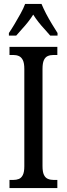

<svg xmlns="http://www.w3.org/2000/svg" viewBox="-20 -951 337 971"><path d="M28 0V-41H47Q63 -41 75.5 -46Q88 -51 95.5 -66Q103 -81 103 -110V-602Q103 -632 95.5 -647Q88 -662 75.5 -667.5Q63 -673 47 -673H28V-714H270V-673H251Q234 -673 221.5 -667.5Q209 -662 202 -647Q195 -632 195 -602V-111Q195 -82 202 -67Q209 -52 222 -46.5Q235 -41 251 -41H270V0ZM25 -784Q38 -803 53.5 -829Q69 -855 84 -882Q99 -909 107 -931H190Q199 -909 213 -882Q227 -855 243 -829Q259 -803 271 -784V-771H234Q220 -788 204.5 -804.5Q189 -821 174.5 -839.5Q160 -858 148 -877Q136 -858 121.5 -839.5Q107 -821 91.5 -804.5Q76 -788 62 -771H25Z"/></svg>

Font: Noto Serif Khmer ExtraCondensed
Style: Regular
Weight: 400
Width: 2
Designer: Danh Hong and the Monotype Design Team
Foundry: Monotype Imaging Inc.
Version: Version 2.004